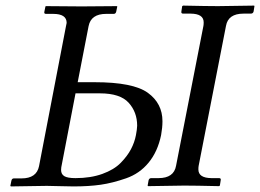

<svg xmlns="http://www.w3.org/2000/svg" viewBox="-20 -668 933 689"><path d="M791 -575.2 692.9 -73.2Q691.9 -68.4 691.9 -60.1Q691.9 -29.3 738.8 -28.8H766.1Q773.9 -28.8 772 -21L769 -2L766.1 0Q680.2 -2 641.1 -2Q641.1 -2 511.2 0L509.8 -2L513.2 -21Q515.1 -28.8 522.9 -28.8H548.8Q604 -28.8 611.8 -73.2L710 -575.2Q710.9 -580.1 710.9 -587.9Q710.9 -618.7 664.1 -619.1H637.2Q629.4 -619.1 630.9 -627L633.8 -646L637.2 -647.9Q723.1 -646 762.2 -646Q762.2 -646 892.1 -647.9L893.1 -646L890.1 -627Q888.2 -619.1 879.9 -619.1H854Q798.8 -619.1 791 -575.2ZM216.8 -574.2Q218.8 -582 219.2 -585.9Q219.2 -618.2 170.9 -618.2H145Q137.2 -618.2 139.2 -626L143.1 -645L145 -646Q237.8 -645 272.9 -645Q272.9 -645 398.9 -646L400.9 -645L397 -626Q395 -618.2 388.2 -618.2H360.8Q306.6 -618.2 297.9 -574.2L258.8 -373H319.8Q458 -373 510.5 -335Q563 -296.9 563 -232.9Q563 -210 558.1 -183.1Q545.9 -124 513.4 -84.5Q481 -44.9 432.4 -28.1Q383.8 -11.2 341.3 -5.1Q298.8 1 244.1 1Q225.1 1 193.6 0Q162.1 -1 147.9 -1L19 1L17.1 -1L21 -20Q22.9 -27.8 29.8 -27.8H57.1Q111.3 -27.8 120.1 -71.8ZM251 -333 202.1 -79.1Q199.2 -66.9 199.2 -58.1Q199.2 -43 210.7 -35.9Q222.2 -28.8 251 -28.8Q305.2 -28.8 347.2 -43.9Q389.2 -59.1 413.1 -83.5Q437 -107.9 450 -132.6Q462.9 -157.2 467.8 -183.1Q471.7 -203.1 472.2 -216.8Q472.2 -265.6 441.7 -299.3Q411.1 -333 338.9 -333Z"/></svg>

Font: Linux Libertine
Style: Italic
Weight: 400
Italic angle: -12°
Designer: Philipp H. Poll
Foundry: Philipp H. Poll
Version: Version 5.1.6 ; ttfautohint (v0.9)